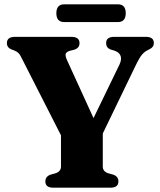

<svg xmlns="http://www.w3.org/2000/svg" viewBox="-20 -871 742 891"><path d="M529.5 -29Q529.5 0 492.5 0H227.5Q190.5 0 190.5 -29Q190.5 -52 214.5 -60.5L238 -67Q263 -75.5 263 -98V-243L82 -598.5Q73 -617.5 66 -624.5Q59 -631.5 48 -636L33.5 -641.5Q12 -650 12 -671Q12 -700 49.5 -700H311Q349 -700 349 -671Q349 -647.5 323.5 -640L305 -635.5Q288 -630.5 285 -621.2Q282 -612 291 -592L414 -323L534.5 -571.5Q545 -593.5 540 -610.5Q535 -627.5 511 -636L492.5 -641.5Q472.5 -649.5 472.5 -671Q472.5 -700 510 -700H657Q694 -700 694 -671Q694 -652 673.5 -642.5L666 -638.5Q651 -631.5 639 -617.5Q627 -603.5 608 -564L457 -251.5V-98Q457 -75.5 482 -67L505.5 -60.5Q529.5 -52 529.5 -29ZM241.5 -809.5Q241.5 -851 278.5 -851H527Q563.5 -851 563.5 -810Q563.5 -768.5 527 -768.5H278.5Q241.5 -768.5 241.5 -809.5Z"/></svg>

Font: Fraunces 9pt S000
Style: Bold
Weight: 700
Version: Version 1.000; ttfautohint (v1.8.3)